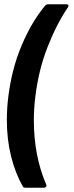

<svg xmlns="http://www.w3.org/2000/svg" viewBox="-20 -780 347 896"><path d="M86 89Q52 30 32 -49Q12 -128 12 -221Q12 -277 19 -330Q35 -459 81 -568Q127 -677 190 -753Q196 -760 205 -760H290Q297 -760 299 -756Q301 -752 297 -746Q243 -666 201.5 -559.5Q160 -453 145 -330Q138 -275 138 -219Q138 -52 196 82L197 86Q197 90 193.5 93Q190 96 185 96H99Q89 96 86 89Z"/></svg>

Font: Barlow SemiBold
Style: Italic
Weight: 600
Italic angle: -7°
Designer: Jeremy Tribby
Foundry: Tribby Type
Version: Version 1.408